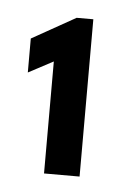

<svg xmlns="http://www.w3.org/2000/svg" viewBox="-32 -687 194 304"><g transform="rotate(5 64.5 -535.0)"><path d="M48.5 -588.5 9 -567.5V-621.5L78.5 -660.5H105V-410.5H48.5Z"/></g></svg>

Font: League Spartan Thin
Style: Bold
Weight: 700
Version: Version 2.002